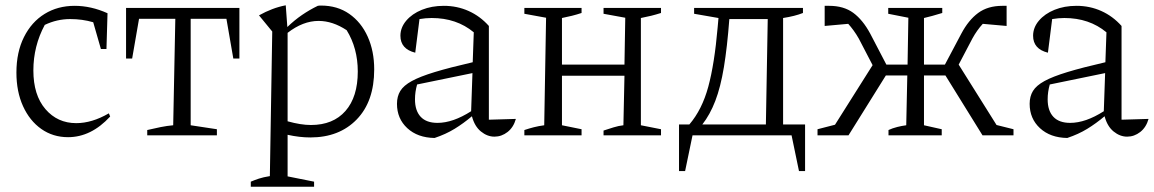

<svg xmlns="http://www.w3.org/2000/svg" viewBox="-20 -511 4357 725"><path d="M237 7Q180 7 136 -24Q92 -55 67 -110Q42 -165 42 -237Q42 -314 70.5 -371Q99 -428 148.5 -458.5Q198 -489 262 -489Q324 -489 386 -461L382 -326H361L332 -427Q291 -439 245 -439Q195 -439 149 -417Q106 -337 106 -245Q106 -152 151.5 -99Q197 -46 268 -46Q327 -46 391 -83L396 -71Q324 7 237 7Z M884 -481V-290H861L835 -440H700V-38L799 -23V0H536V-20Q561 -26 586 -31Q611 -36 634 -38L642 -440H505L479 -290H456V-481Z M927 194V175Q941 169 957.5 163.5Q974 158 999 154L1008 -392L958 -453Q983 -467 1008 -476.5Q1033 -486 1059 -491L1065 -409Q1092 -435 1120.5 -454.5Q1149 -474 1180 -489Q1185 -490 1192 -490Q1254 -490 1299 -458.5Q1344 -427 1368.5 -372.5Q1393 -318 1393 -249Q1393 -128 1327 -60Q1261 8 1152 8Q1111 8 1066 -2V155L1166 175V194ZM1183 -432Q1124 -432 1066 -387V-53Q1116 -39 1154 -39Q1238 -39 1284.5 -92Q1331 -145 1331 -241Q1331 -329 1289 -397Q1236 -432 1183 -432Z M1621 10Q1557 9 1518 -27Q1479 -63 1479 -119Q1479 -147 1491.5 -167.5Q1504 -188 1535 -205Q1566 -222 1622 -239Q1678 -256 1765 -276L1769 -389Q1704 -443 1610 -443Q1588 -443 1564 -439L1548 -312Q1492 -326 1492 -376Q1492 -407 1514 -433Q1536 -459 1573 -474Q1610 -489 1656 -489Q1706 -489 1749.5 -469.5Q1793 -450 1826 -413V-59L1928 -62Q1919 -30 1896.5 -12.5Q1874 5 1847 5Q1820 5 1796 -14.5Q1772 -34 1762 -72Q1730 -45 1696.5 -24.5Q1663 -4 1621 10ZM1547 -136Q1547 -93 1568.5 -70Q1590 -47 1632 -47Q1690 -47 1759 -91L1764 -235L1555 -192Q1547 -164 1547 -136Z M1960 0V-20Q1978 -26 1995.5 -30.5Q2013 -35 2035 -38L2042 -444L1960 -459V-481H2176V-462Q2158 -456 2140 -451.5Q2122 -447 2102 -443V-267H2338L2341 -444L2259 -459V-481H2476V-462Q2457 -456 2439 -451.5Q2421 -447 2400 -443V-38L2476 -23V0H2259V-18Q2277 -24 2296.5 -30Q2316 -36 2334 -38L2338 -225H2102V-38L2176 -23V0Z M2544 135V-41H2583Q2631 -97 2654.5 -183.5Q2678 -270 2690 -409L2693 -443L2601 -459V-481H3012V-462Q2982 -450 2937 -443V-41H3020V135H2997L2969 0H2595L2567 135ZM2734 -439Q2726 -333 2713.5 -257.5Q2701 -182 2681 -130Q2661 -78 2632 -41H2872L2879 -439Z M3067 0V-23L3133 -40L3275 -265L3223 -365Q3214 -381 3203.5 -395.5Q3193 -410 3183 -421L3094 -413V-489Q3102 -489 3111 -489Q3166 -489 3202 -462.5Q3238 -436 3266 -384L3327 -267H3407L3410 -444L3334 -459V-481H3538V-462Q3516 -455 3500.5 -451Q3485 -447 3469 -443V-267H3548L3610 -384Q3637 -435 3673.5 -462Q3710 -489 3765 -489Q3773 -489 3781 -489V-413L3691 -421Q3669 -397 3652 -366L3600 -267L3743 -39L3807 -23V0H3690L3550 -226H3469V-38L3536 -23V0H3335V-20Q3350 -27 3368 -31.5Q3386 -36 3402 -38L3406 -226H3325L3184 0Z M4010 10Q3946 9 3907 -27Q3868 -63 3868 -119Q3868 -147 3880.5 -167.5Q3893 -188 3924 -205Q3955 -222 4011 -239Q4067 -256 4154 -276L4158 -389Q4093 -443 3999 -443Q3977 -443 3953 -439L3937 -312Q3881 -326 3881 -376Q3881 -407 3903 -433Q3925 -459 3962 -474Q3999 -489 4045 -489Q4095 -489 4138.5 -469.5Q4182 -450 4215 -413V-59L4317 -62Q4308 -30 4285.5 -12.5Q4263 5 4236 5Q4209 5 4185 -14.5Q4161 -34 4151 -72Q4119 -45 4085.5 -24.5Q4052 -4 4010 10ZM3936 -136Q3936 -93 3957.5 -70Q3979 -47 4021 -47Q4079 -47 4148 -91L4153 -235L3944 -192Q3936 -164 3936 -136Z"/></svg>

Font: Piazzolla Light
Style: Regular
Weight: 300
Designer: Juan Pablo del Peral
Foundry: Huerta Tipografica
Version: Version 1.330